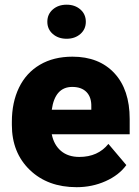

<svg xmlns="http://www.w3.org/2000/svg" viewBox="-20 -776 584 806"><path d="M301.8 9.8Q180.2 9.8 105 -62.7Q29.8 -135.3 29.8 -251.5V-265.1Q29.8 -346.2 59.8 -408.2Q89.8 -470.2 147.5 -504.2Q205.1 -538.1 284.2 -538.1Q395.5 -538.1 460 -469Q524.4 -399.9 524.4 -276.4V-212.4H197.3Q206.1 -168 235.8 -142.6Q265.6 -117.2 313 -117.2Q391.1 -117.2 435.1 -171.9L510.3 -83Q479.5 -40.5 423.1 -15.4Q366.7 9.8 301.8 9.8ZM283.2 -411.1Q210.9 -411.1 197.3 -315.4H363.3V-328.1Q364.3 -367.7 343.3 -389.4Q322.3 -411.1 283.2 -411.1ZM178.7 -684.6Q178.7 -716.3 201.7 -736.3Q224.6 -756.3 259.8 -756.3Q294.4 -756.3 317.4 -736.3Q340.3 -716.3 340.3 -684.6Q340.3 -653.3 317.4 -633.3Q294.4 -613.3 259.8 -613.3Q224.6 -613.3 201.7 -633.3Q178.7 -653.3 178.7 -684.6Z"/></svg>

Font: Roboto Black
Style: Regular
Weight: 900
Designer: Google
Version: Version 2.134; 2016